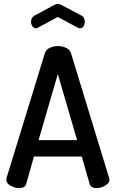

<svg xmlns="http://www.w3.org/2000/svg" viewBox="-20 -976 601 996"><path d="M79 0Q65 0 49 -6Q33 -12 23 -21.5Q13 -31 13 -44Q13 -47 14 -53L213 -701Q219 -719 238.5 -728Q258 -737 280 -737Q303 -737 322.5 -728Q342 -719 348 -701L546 -53Q548 -47 548 -44Q548 -32 537.5 -22Q527 -12 511.5 -6Q496 0 481 0Q468 0 458.5 -5Q449 -10 445 -22L404 -164H156L116 -22Q113 -10 102.5 -5Q92 0 79 0ZM180 -249H380L280 -592ZM167 -829Q156 -829 148.5 -839.5Q141 -850 141 -864Q141 -873 145.5 -881.5Q150 -890 159 -895L263 -951Q272 -956 280 -956Q288 -956 297 -951L401 -896Q412 -891 416 -881.5Q420 -872 420 -863Q420 -850 413 -839.5Q406 -829 394 -829Q392 -829 389.5 -830Q387 -831 384 -832L280 -888L176 -832Q174 -831 171.5 -830Q169 -829 167 -829Z"/></svg>

Font: Dosis ExtraLight SemiBold
Style: Regular
Weight: 600
Version: Version 3.001; ttfautohint (v1.8.2)